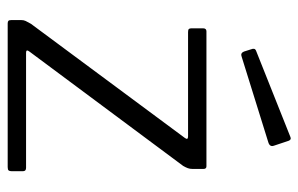

<svg xmlns="http://www.w3.org/2000/svg" viewBox="-162 -634 795 512"><g transform="rotate(90 236.0 -377.5)"><path d="M42 0Q37 0 35 -2Q33 -4 33 -10V-36Q33 -43 35.5 -48Q38 -53 43 -62L347 -472Q354 -481 343 -481H65Q59 -481 57 -483Q55 -485 55 -490V-521Q55 -530 63 -530H423Q430 -530 430 -522V-493Q430 -486 428 -480.5Q426 -475 422 -468L117 -58Q110 -49 120 -49H427Q436 -49 436 -41V-10Q436 -5 434 -2.5Q432 0 425 0H42ZM355 -749 368 -710Q372 -699 359 -695L131 -624Q126 -622 122.5 -623.5Q119 -625 117 -630L111 -649Q107 -659 114 -662L345 -754Q352 -757 355 -749Z"/></g></svg>

Font: Libre Franklin Light
Style: Regular
Weight: 300
Designer: Pablo Impallari, Rodrigo Fuenzalida, Nhung Nguyen
Foundry: Impallari Type
Version: Version 3.000